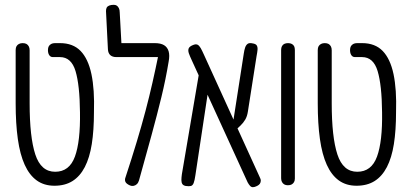

<svg xmlns="http://www.w3.org/2000/svg" viewBox="-20 -759 1709 797"><path d="M206 12Q163 12 132.5 -10Q102 -32 82.5 -75Q63 -118 54 -182Q45 -246 45 -330V-551Q45 -561 48.5 -567Q52 -573 58.5 -576.5Q65 -580 74 -580Q84 -580 90 -576.5Q96 -573 99.5 -566.5Q103 -560 103 -550V-330Q103 -190 126.5 -118Q150 -46 209 -46Q268 -46 291 -109Q314 -172 312 -293Q311 -406 293.5 -464Q276 -522 229 -522H199Q193 -522 188.5 -525.5Q184 -529 181.5 -535.5Q179 -542 179 -551Q179 -561 182.5 -567Q186 -573 192.5 -576.5Q199 -580 208 -580H229Q283 -580 314.5 -547.5Q346 -515 359.5 -451.5Q373 -388 370 -293Q370 -218 361 -161Q352 -104 332 -65.5Q312 -27 281 -7.5Q250 12 206 12Z M520 11Q504 4 500.5 -4.5Q497 -13 501 -23Q527 -102 547.5 -170Q568 -238 584 -298.5Q600 -359 613 -416.5Q626 -474 638 -533L680 -503Q668 -430 650 -356Q632 -282 609 -198Q586 -114 557 -10Q554 0 548 5.5Q542 11 534.5 12.5Q527 14 520 11ZM680 -503 638 -522H463Q447 -522 438 -530Q429 -538 428 -554L420 -713Q420 -722 423 -727.5Q426 -733 433.5 -736Q441 -739 452 -739Q460 -739 465 -735.5Q470 -732 473.5 -725Q477 -718 477 -707L484 -580H622Q647 -580 661 -571.5Q675 -563 680 -546Q685 -529 680 -503Z M1047 13Q1037 18 1030 18Q1023 18 1018 12.5Q1013 7 1008 -2L776 -509Q768 -526 764 -537.5Q760 -549 763 -557.5Q766 -566 781 -572Q793 -577 800 -573.5Q807 -570 813 -559.5Q819 -549 827 -531L1058 -24Q1063 -15 1062.5 -8Q1062 -1 1058.5 4Q1055 9 1047 13ZM751 13Q741 11 737 5Q733 -1 733 -11.5Q733 -22 735 -36L805 -448L852 -435L791 -31Q788 -10 784 0.5Q780 11 772.5 13Q765 15 751 13ZM952 -213 943 -222 992 -537Q994 -551 997.5 -561.5Q1001 -572 1008 -577Q1015 -582 1028 -579Q1042 -577 1046 -570Q1050 -563 1049 -552Q1048 -541 1045 -526L1009 -296Q1006 -276 998 -262.5Q990 -249 978.5 -238Q967 -227 952 -213Z M1175 10Q1166 10 1160 6.5Q1154 3 1150.5 -3.5Q1147 -10 1147 -19V-552Q1147 -561 1150.5 -567.5Q1154 -574 1160.5 -577Q1167 -580 1176 -580Q1185 -580 1191.5 -576.5Q1198 -573 1201 -567Q1204 -561 1204 -551V-18Q1204 -9 1200.5 -3Q1197 3 1191 6.5Q1185 10 1175 10Z M1460 12Q1417 12 1386.5 -10Q1356 -32 1336.5 -75Q1317 -118 1308 -182Q1299 -246 1299 -330V-551Q1299 -561 1302.5 -567Q1306 -573 1312.5 -576.5Q1319 -580 1328 -580Q1338 -580 1344 -576.5Q1350 -573 1353.5 -566.5Q1357 -560 1357 -550V-330Q1357 -190 1380.5 -118Q1404 -46 1463 -46Q1522 -46 1545 -109Q1568 -172 1566 -293Q1565 -406 1547.5 -464Q1530 -522 1483 -522H1453Q1447 -522 1442.5 -525.5Q1438 -529 1435.5 -535.5Q1433 -542 1433 -551Q1433 -561 1436.5 -567Q1440 -573 1446.5 -576.5Q1453 -580 1462 -580H1483Q1537 -580 1568.5 -547.5Q1600 -515 1613.5 -451.5Q1627 -388 1624 -293Q1624 -218 1615 -161Q1606 -104 1586 -65.5Q1566 -27 1535 -7.5Q1504 12 1460 12Z"/></svg>

Font: Fredoka Condensed Light
Style: Regular
Weight: 300
Width: 3
Designer: Ben Nathan
Foundry: Milena B. Brandão, Ben Nathan
Version: Version 2.001